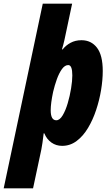

<svg xmlns="http://www.w3.org/2000/svg" viewBox="-83 -781 590 1041"><path d="M-63 240.2 148.9 -761.2H308.1L266.1 -563Q262.7 -548.8 259.8 -537.4Q256.8 -525.9 252.9 -513.2H256.8Q273.4 -534.7 299.3 -548.8Q325.2 -563 358.9 -563Q411.6 -563 442.9 -522.2Q474.1 -481.4 474.1 -396Q474.1 -348.1 465.1 -293.2Q456.1 -238.3 438.2 -184.6Q420.4 -130.9 394 -86.9Q367.7 -43 332.5 -16.6Q297.4 9.8 253.9 9.8Q221.2 9.8 195.8 -8.1Q170.4 -25.9 157.2 -58.1H153.8Q150.9 -30.3 147.2 -6.6Q143.6 17.1 141.1 29.8L96.2 240.2ZM222.2 -128.9Q240.7 -128.9 256.6 -155.3Q272.5 -181.6 284.2 -221.4Q295.9 -261.2 302.5 -302.2Q309.1 -343.3 309.1 -372.1Q309.1 -428.2 287.1 -428.2Q268.6 -428.2 252.9 -406.5Q237.3 -384.8 225.3 -351.6Q213.4 -318.4 205.1 -283.2Q191.9 -221.2 191.9 -183.1Q191.9 -128.9 222.2 -128.9Z"/></svg>

Font: Open Sans Condensed ExtraBold
Style: Italic
Weight: 800
Width: 3
Italic angle: -12°
Designer: Monotype Design Team
Foundry: Monotype Imaging Inc.
Version: Version 3.003; ttfautohint (v1.8.4)